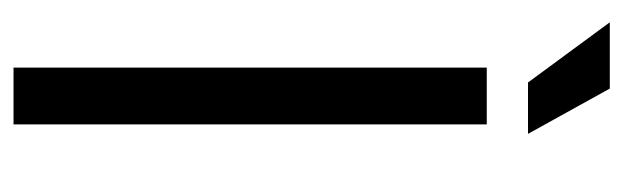

<svg xmlns="http://www.w3.org/2000/svg" viewBox="-339 -583 922 284"><g transform="rotate(90 122.0 -441.0)"><path d="M80 0H164V-700H80ZM13 -882 102 -761H178L111 -882Z"/></g></svg>

Font: Meta Space
Style: Regular
Weight: 400
Designer: Meta Pool / Florian Karsten
Foundry: Meta Pool / Florian Karsten
Version: Version 2.000;Glyphs 3.1.1 (3137)